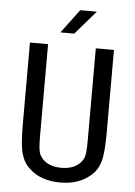

<svg xmlns="http://www.w3.org/2000/svg" viewBox="-55 -812 610 865"><g transform="rotate(5 250.0 -379.5)"><path d="M59.6 -231.4V-604.5H141.6V-194.3Q141.6 -150.4 144 -131.3Q146.5 -112.3 152.3 -102.5Q165 -79.1 189.9 -66.9Q214.8 -54.7 250 -54.7Q284.2 -54.7 308.6 -66.9Q333 -79.1 346.7 -102.5Q352.5 -112.3 355 -131.3Q357.4 -150.4 357.4 -193.4V-604.5H439.5V-231.4Q439.5 -139.6 428.2 -100.1Q417 -60.5 388.7 -36.1Q361.3 -11.7 327.1 0Q293 11.7 250 11.7Q207 11.7 172.4 0Q137.7 -11.7 111.3 -36.1Q83 -60.5 71.3 -100.6Q59.6 -140.6 59.6 -231.4ZM272.5 -769.5H347.7L254.9 -662.1H192.4Z"/></g></svg>

Font: BabelStone Shapes
Style: Regular
Weight: 400
Designer: Andrew West
Foundry: BabelStone
Version: Version 15.0.0 September 13, 2022